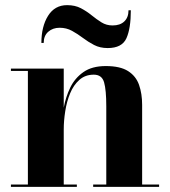

<svg xmlns="http://www.w3.org/2000/svg" viewBox="-20 -727 661 747"><path d="M212 -619Q185.5 -619 167.8 -603.5Q150 -588 150 -560H141Q141 -624 167 -665.5Q193 -707 241 -707Q272 -707 294.8 -695Q317.5 -683 336.5 -667.5Q355.5 -652 374.8 -640Q394 -628 418 -628Q447.5 -628 463.8 -643.8Q480 -659.5 480 -687H489Q489 -616 471.8 -578Q454.5 -540 399 -540Q369 -540 346 -552Q323 -564 302.5 -579.5Q282 -595 260.2 -607Q238.5 -619 212 -619ZM22.5 -9H88.5V-451H22.5V-460H228V-308Q235.5 -349 253.2 -386Q271 -423 304.5 -446.5Q338 -470 391.5 -470Q447.5 -470 478.2 -450.5Q509 -431 521 -396.8Q533 -362.5 533 -319V-9H599V0H342.5V-9H393.5V-313.5Q393.5 -376.5 385 -406.5Q376.5 -436.5 345 -436.5Q311.5 -436.5 288.8 -416.2Q266 -396 252.8 -363.8Q239.5 -331.5 233.8 -294.2Q228 -257 228 -223V-9H279V0H22.5Z"/></svg>

Font: Bodoni* 24pt
Style: Bold
Weight: 700
Version: Version 2.3